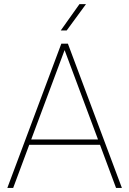

<svg xmlns="http://www.w3.org/2000/svg" viewBox="-20 -926 637 946"><path d="M551.8 0 472.7 -212.4H124L44.9 0H16.1L282.2 -710.9H314.5L580.6 0ZM133.8 -238.8H462.9L298.3 -679.2ZM279.3 -775.9 371.6 -905.8H403.8L308.6 -775.9Z"/></svg>

Font: Vazirmatn RD Thin
Style: Regular
Weight: 100
Designer: Saber Rastikerdar
Foundry: Saber Rastikerdar
Version: Version 32.102